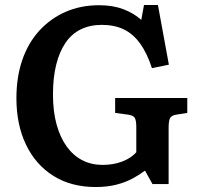

<svg xmlns="http://www.w3.org/2000/svg" viewBox="-20 -738 800 772"><path d="M365 14Q266 14 194.5 -31Q123 -76 84.5 -156.5Q46 -237 46 -343Q46 -428 69.5 -496.5Q93 -565 137.5 -614Q182 -663 243 -690Q304 -717 379 -717Q434 -717 476 -701Q518 -685 548 -658L559 -718H615L659 -478L591 -464Q571 -525 543 -563.5Q515 -602 477.5 -620Q440 -638 389 -638Q342 -638 305 -620Q268 -602 243.5 -566Q219 -530 206 -478Q193 -426 193 -358Q193 -290 207.5 -237.5Q222 -185 248.5 -148.5Q275 -112 311.5 -93.5Q348 -75 391 -75Q421 -75 446.5 -81Q472 -87 493 -98.5Q514 -110 528 -126V-228Q528 -252 522.5 -263Q517 -274 495 -277L443 -284V-344H733V-284L689 -277Q669 -274 663.5 -262.5Q658 -251 658 -225V2H593L563 -52Q542 -36 513.5 -20.5Q485 -5 448 4.5Q411 14 365 14Z"/></svg>

Font: Literata 18pt SemiBold
Style: Regular
Weight: 600
Designer: Latin by Veronika Burian and Jose Scaglione. Greek by Irene Vlachou. Cyrillic by Vera Evstafieva.
Foundry: TypeTogether
Version: Version 3.103;gftools[0.9.29]